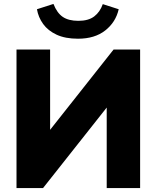

<svg xmlns="http://www.w3.org/2000/svg" viewBox="-20 -957 798 977"><path d="M64 0V-705H235V-266H211L558 -705H693V0H523V-440H547L199 0ZM377 -760Q312 -760 268 -780.5Q224 -801 199.5 -835Q175 -869 168 -910L252 -937Q270 -891 299.5 -871Q329 -851 379 -851Q430 -851 459.5 -873.5Q489 -896 503 -936L584 -910Q569 -844 515.5 -802Q462 -760 377 -760Z"/></svg>

Font: Nunito Sans 12pt Black
Style: Regular
Weight: 900
Designer: Vernon Adams
Foundry: Vernon Adams
Version: Version 3.101;gftools[0.9.27]